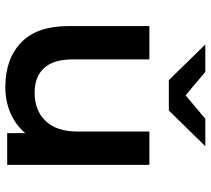

<svg xmlns="http://www.w3.org/2000/svg" viewBox="-55 -729 791 721"><g transform="rotate(90 340.5 -368.5)"><path d="M599 -534V0H480V-68Q450 -32 405 -12.5Q360 7 308 7Q201 7 139.5 -52.5Q78 -112 78 -229V-534H203V-246Q203 -174 235.5 -138.5Q268 -103 328 -103Q395 -103 434.5 -144.5Q474 -186 474 -264V-534ZM529 -744 395 -607H281L147 -744H250L338 -670L426 -744Z"/></g></svg>

Font: Montserrat Alternates SemiBold
Style: Regular
Weight: 600
Designer: Julieta Ulanovsky
Foundry: Julieta Ulanovsky
Version: Version 7.200